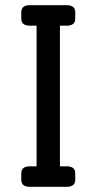

<svg xmlns="http://www.w3.org/2000/svg" viewBox="-20 -720 372 740"><path d="M95 0Q62 0 62 -27V-52Q62 -79 95 -79H121V-621H95Q62 -621 62 -648V-673Q62 -700 95 -700H237Q270 -700 270 -673V-648Q270 -621 237 -621H211V-79H237Q270 -79 270 -52V-27Q270 0 237 0Z"/></svg>

Font: Solway
Style: Regular
Weight: 400
Designer: Mariya V. Pigoulevskaya
Foundry: The Northern Block Ltd.
Version: Version 1.000;hotconv 1.0.109;makeotfexe 2.5.65596